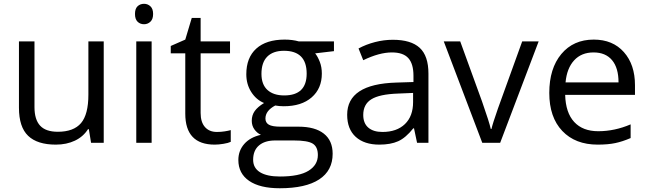

<svg xmlns="http://www.w3.org/2000/svg" viewBox="-20 -754 3426 1014"><path d="M162.1 -535.2V-188Q162.1 -122.6 191.9 -90.3Q221.7 -58.1 285.2 -58.1Q369.1 -58.1 408 -104Q446.8 -149.9 446.8 -253.9V-535.2H527.8V0H460.9L449.2 -71.8H444.8Q419.9 -32.2 375.7 -11.2Q331.5 9.8 274.9 9.8Q177.2 9.8 128.7 -36.6Q80.1 -83 80.1 -185.1V-535.2Z M780.8 0H699.7V-535.2H780.8ZM692.9 -680.2Q692.9 -708 706.5 -720.9Q720.2 -733.9 740.7 -733.9Q760.3 -733.9 774.4 -720.7Q788.6 -707.5 788.6 -680.2Q788.6 -652.8 774.4 -639.4Q760.3 -626 740.7 -626Q720.2 -626 706.5 -639.4Q692.9 -652.8 692.9 -680.2Z M1125.5 -57.1Q1147 -57.1 1167 -60.3Q1187 -63.5 1198.7 -66.9V-4.9Q1185.5 1.5 1159.9 5.6Q1134.3 9.8 1113.8 9.8Q958.5 9.8 958.5 -153.8V-472.2H881.8V-511.2L958.5 -544.9L992.7 -659.2H1039.6V-535.2H1194.8V-472.2H1039.6V-157.2Q1039.6 -108.9 1062.5 -83Q1085.4 -57.1 1125.5 -57.1Z M1743.7 -535.2V-483.9L1644.5 -472.2Q1658.2 -455.1 1668.9 -427.5Q1679.7 -399.9 1679.7 -365.2Q1679.7 -286.6 1626 -239.7Q1572.3 -192.9 1478.5 -192.9Q1454.6 -192.9 1433.6 -196.8Q1381.8 -169.4 1381.8 -127.9Q1381.8 -106 1399.9 -95.5Q1418 -85 1461.9 -85H1556.6Q1643.6 -85 1690.2 -48.3Q1736.8 -11.7 1736.8 58.1Q1736.8 147 1665.5 193.6Q1594.2 240.2 1457.5 240.2Q1352.5 240.2 1295.7 201.2Q1238.8 162.1 1238.8 90.8Q1238.8 42 1270 6.3Q1301.3 -29.3 1357.9 -42Q1337.4 -51.3 1323.5 -70.8Q1309.6 -90.3 1309.6 -116.2Q1309.6 -145.5 1325.2 -167.5Q1340.8 -189.5 1374.5 -210Q1333 -227.1 1306.9 -268.1Q1280.8 -309.1 1280.8 -361.8Q1280.8 -449.7 1333.5 -497.3Q1386.2 -544.9 1482.9 -544.9Q1524.9 -544.9 1558.6 -535.2ZM1316.9 89.8Q1316.9 133.3 1353.5 155.8Q1390.1 178.2 1458.5 178.2Q1560.5 178.2 1609.6 147.7Q1658.7 117.2 1658.7 64.9Q1658.7 21.5 1631.8 4.6Q1605 -12.2 1530.8 -12.2H1433.6Q1378.4 -12.2 1347.7 14.2Q1316.9 40.5 1316.9 89.8ZM1360.8 -363.8Q1360.8 -307.6 1392.6 -278.8Q1424.3 -250 1481 -250Q1599.6 -250 1599.6 -365.2Q1599.6 -485.8 1479.5 -485.8Q1422.4 -485.8 1391.6 -455.1Q1360.8 -424.3 1360.8 -363.8Z M2182.6 0 2166.5 -76.2H2162.6Q2122.6 -25.9 2082.8 -8.1Q2043 9.8 1983.4 9.8Q1903.8 9.8 1858.6 -31.2Q1813.5 -72.3 1813.5 -147.9Q1813.5 -310.1 2072.8 -317.9L2163.6 -320.8V-354Q2163.6 -417 2136.5 -447Q2109.4 -477.1 2049.8 -477.1Q1982.9 -477.1 1898.4 -436L1873.5 -498Q1913.1 -519.5 1960.2 -531.7Q2007.3 -543.9 2054.7 -543.9Q2150.4 -543.9 2196.5 -501.5Q2242.7 -459 2242.7 -365.2V0ZM1999.5 -57.1Q2075.2 -57.1 2118.4 -98.6Q2161.6 -140.1 2161.6 -214.8V-263.2L2080.6 -259.8Q1983.9 -256.3 1941.2 -229.7Q1898.4 -203.1 1898.4 -147Q1898.4 -103 1925 -80.1Q1951.7 -57.1 1999.5 -57.1Z M2526.9 0 2323.7 -535.2H2410.6L2525.9 -217.8Q2564.9 -106.4 2571.8 -73.2H2575.7Q2581.1 -99.1 2609.6 -180.4Q2638.2 -261.7 2737.8 -535.2H2824.7L2621.6 0Z M3136.7 9.8Q3018.1 9.8 2949.5 -62.5Q2880.9 -134.8 2880.9 -263.2Q2880.9 -392.6 2944.6 -468.8Q3008.3 -544.9 3115.7 -544.9Q3216.3 -544.9 3274.9 -478.8Q3333.5 -412.6 3333.5 -304.2V-252.9H2964.8Q2967.3 -158.7 3012.5 -109.9Q3057.6 -61 3139.6 -61Q3226.1 -61 3310.5 -97.2V-24.9Q3267.6 -6.3 3229.2 1.7Q3190.9 9.8 3136.7 9.8ZM3114.7 -477.1Q3050.3 -477.1 3012 -435.1Q2973.6 -393.1 2966.8 -318.8H3246.6Q3246.6 -395.5 3212.4 -436.3Q3178.2 -477.1 3114.7 -477.1Z"/></svg>

Font: f01722094
Style: Regular
Weight: 400
Foundry: Ascender Corporation
Version: Version 1.10